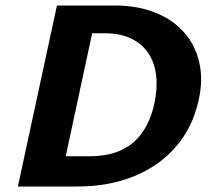

<svg xmlns="http://www.w3.org/2000/svg" viewBox="-20 -678 771 698"><path d="M45 0 187 -658H396Q479 -658 543.5 -632.5Q608 -607 649 -560.5Q690 -514 704.5 -451Q719 -388 702 -313Q680 -214 619 -144Q558 -74 466.5 -37Q375 0 262 0ZM219 -110H305Q374 -110 421.5 -132.5Q469 -155 498.5 -198Q528 -241 541 -301Q553 -357 547.5 -404Q542 -451 519 -485Q496 -519 456.5 -538Q417 -557 362 -557H315Z"/></svg>

Font: Ysabeau ExtraBold
Style: Italic
Weight: 800
Italic angle: -12°
Designer: Christian Thalmann (Catharsis Fonts)
Version: Version 2.002